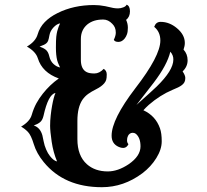

<svg xmlns="http://www.w3.org/2000/svg" viewBox="-20 -778 873 808"><path d="M752.4 -569.3Q769.5 -550.8 769.5 -524.2Q769.5 -497.6 748.5 -477.5Q759.8 -460.9 759.8 -450Q759.8 -439 756.3 -432.4Q752.9 -425.8 746.1 -420.4Q739.3 -415 729.5 -410.2L706.1 -399.9Q653.8 -377.9 606.4 -336.9Q592.8 -324.7 583.5 -314Q634.8 -290.5 653.3 -237.8Q660.6 -217.3 660.6 -183.3Q660.6 -149.4 637.9 -112.8Q615.2 -76.2 579.1 -48.8Q500.5 9.8 408.7 9.8Q250.5 9.8 164.1 -95.7Q133.8 -132.8 122.3 -170.9Q110.8 -209 97.7 -222.7Q84.5 -236.3 68.8 -245.1Q105.5 -266.6 113.5 -294.4Q121.6 -322.3 133.3 -343.5Q145 -364.7 160.2 -383.8Q190.4 -421.9 227.5 -447.8Q157.7 -472.7 139.2 -532.7Q130.4 -561 93.3 -582Q129.9 -603.5 138.4 -633.3Q147 -663.1 168.5 -685.1Q189.9 -707 221.7 -722.7Q289.6 -756.8 375.5 -756.8Q398.4 -756.8 422.9 -752L456.1 -744.6Q465.8 -742.7 476.8 -742.7Q487.8 -742.7 499 -747.1Q510.3 -751.5 512.7 -758.3Q526.9 -753.4 526.9 -730.2Q526.9 -707 510.7 -694.3Q518.1 -678.7 518.1 -661.6Q518.1 -644.5 514.4 -634Q510.7 -623.5 504.9 -616.2Q493.2 -601.6 478.3 -601.6Q463.4 -601.6 459 -610.4Q467.3 -627.9 467.3 -640.4Q467.3 -652.8 463.6 -661.6Q460 -670.4 452.6 -677.7Q435.5 -695.8 414.3 -695.8Q393.1 -695.8 376.7 -690.7Q360.4 -685.5 347.7 -675.3Q320.3 -652.3 320.3 -613.8V-526.4Q320.3 -486.8 344.7 -474.6Q356 -468.8 377.2 -468.8Q398.4 -468.8 416.5 -488.3Q429.2 -480.5 429.2 -464.8Q429.2 -449.2 426.8 -441.7Q424.3 -434.1 418.5 -427.2Q406.7 -413.6 385.7 -403.1Q364.7 -392.6 351.1 -382.8Q337.4 -373 327.1 -358.4Q305.7 -326.7 305.7 -269.5V-192.4Q305.7 -122.6 345.7 -86.9Q379.9 -56.6 433.6 -56.6Q476.1 -56.6 521.5 -86.9Q571.3 -121.1 571.3 -162.1Q571.3 -198.2 551.8 -214.8Q545.9 -219.2 538.6 -219.2Q531.2 -219.2 526.1 -215.3Q521 -211.4 518.6 -206.1Q514.6 -198.2 514.6 -187.7Q514.6 -177.2 520.5 -171.4Q509.3 -147 479.5 -159.9Q449.7 -172.9 449.7 -207Q449.7 -275.9 549.3 -406.2Q654.8 -542.5 654.8 -607.4Q654.8 -644 628.9 -665Q636.2 -686 655.5 -686Q674.8 -686 691.9 -679.2Q709 -672.4 723.6 -660.2Q757.8 -632.3 757.8 -597.2Q757.8 -584.5 752.4 -569.3ZM232.9 -494.1Q230 -501 226.8 -507.3Q223.6 -513.7 220.7 -523.9Q215.3 -545.4 215.3 -577.6Q215.3 -609.9 216.8 -623.3Q218.3 -636.7 220.9 -647Q223.6 -657.2 226.6 -665L232.9 -679.7Q218.8 -677.2 205.1 -662.6Q191.4 -647.9 188.2 -630.4Q185.1 -612.8 182.4 -606.2Q179.7 -599.6 174.8 -595.7Q168 -589.4 146.5 -582Q161.6 -577.1 172.4 -568.8Q183.1 -560.5 187.5 -540.8Q191.9 -521 205.1 -508.8Q218.3 -496.6 232.9 -494.1ZM554.2 -336.4Q621.6 -396.5 639.2 -413.6Q709.5 -481.9 709.5 -527.3Q710 -545.4 696.8 -560.5Q684.1 -505.4 627 -430.2ZM220.2 -98.6Q204.1 -136.2 197.5 -181.4Q190.9 -226.6 190.9 -248.5Q190.9 -270.5 193.4 -292.5Q195.8 -314.5 199.2 -333Q205.6 -368.7 213.4 -386.7Q183.1 -381.3 163.1 -290.5Q158.7 -271.5 147.9 -263.2Q137.2 -254.9 122.1 -250Q148.9 -241.2 158.2 -209Q160.6 -199.7 163.8 -182.6Q167 -165.5 174.3 -148.7Q181.6 -131.8 190.4 -121.1Q206.1 -101.1 220.2 -98.6Z"/></svg>

Font: Rye
Style: Regular
Weight: 400
Designer: Nicole Fally
Foundry: Nicole Fally
Version: Version 1.001